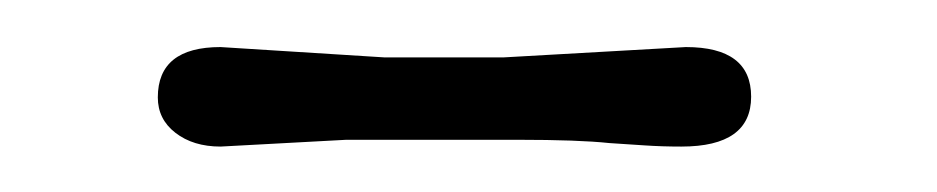

<svg xmlns="http://www.w3.org/2000/svg" viewBox="-20 -358 400 82"><path d="M127.9 -298.3 74.2 -295.4Q62.5 -295.4 54.9 -301.3Q47.4 -307.1 47.4 -316.4Q47.4 -337.9 74.2 -337.9Q74.2 -337.9 144 -333.5H195.3L272.9 -337.9Q300.8 -337.9 300.8 -316.7Q300.8 -295.4 271 -295.4Q262.7 -295.4 255.4 -295.9L240.2 -296.9Q227.1 -298.3 201.2 -298.3Q164.6 -298.3 127.9 -298.3Z"/></svg>

Font: Limelight
Style: Regular
Weight: 400
Designer: Nicole Fally
Foundry: Nicole Fally
Version: Version 1.002